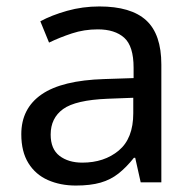

<svg xmlns="http://www.w3.org/2000/svg" viewBox="-20 -565 601 595"><path d="M288 -545Q386 -545 433 -502Q480 -459 480 -365V0H416L399 -76H395Q372 -47 347.5 -27.5Q323 -8 291.5 1Q260 10 215 10Q167 10 128.5 -7Q90 -24 68 -59.5Q46 -95 46 -149Q46 -229 109 -272.5Q172 -316 303 -320L394 -323V-355Q394 -422 365 -448Q336 -474 283 -474Q241 -474 203 -461.5Q165 -449 132 -433L105 -499Q140 -518 188 -531.5Q236 -545 288 -545ZM314 -259Q214 -255 175.5 -227Q137 -199 137 -148Q137 -103 164.5 -82Q192 -61 235 -61Q303 -61 348 -98.5Q393 -136 393 -214V-262Z"/></svg>

Font: utamil15
Style: Book
Weight: 400
Designer: Jelle Bosma - Monotype Design Team
Foundry: Monotype Imaging Inc.
Version: Version 2.003